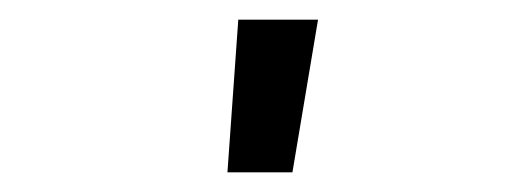

<svg xmlns="http://www.w3.org/2000/svg" viewBox="-20 -775 540 195"><path d="M211 -600 222 -755H303L277 -600Z"/></svg>

Font: Iosevka Curly Slab
Style: Regular
Weight: 400
Monospace: yes
Designer: Belleve Invis
Foundry: Belleve Invis
Version: Version 22.1.2; ttfautohint (v1.8.4)